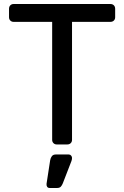

<svg xmlns="http://www.w3.org/2000/svg" viewBox="-20 -720 619 957"><path d="M263 0Q253 0 246.5 -6.5Q240 -13 240 -23V-611H48Q38 -611 31.5 -617.5Q25 -624 25 -634V-676Q25 -687 31.5 -693.5Q38 -700 48 -700H530Q541 -700 547.5 -693.5Q554 -687 554 -676V-634Q554 -624 547.5 -617.5Q541 -611 530 -611H339V-23Q339 -13 332.5 -6.5Q326 0 315 0ZM228 217Q219 217 215 211Q211 205 212 196L230 79Q232 67 238.5 58.5Q245 50 258 50H323Q330 50 334.5 55.5Q339 61 339 67Q339 75 336 83L293 194Q289 204 283 210.5Q277 217 264 217Z"/></svg>

Font: RubikRegular
Style: Regular
Weight: 400
Designer: Hubert and Fischer
Foundry: Hubert and Fischer
Version: Version 2.300;gftools[0.9.30]